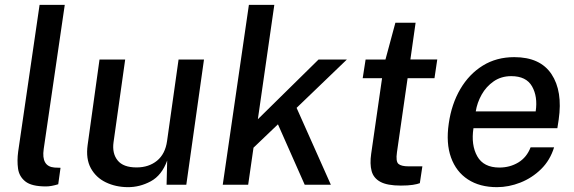

<svg xmlns="http://www.w3.org/2000/svg" viewBox="-20 -763 2372 793"><path d="M170 7Q110.5 7 84.8 -13.5Q59 -34 54.5 -66.8Q50 -99.5 55 -136.5L143.5 -743H247.5L160.5 -147.5Q150 -75.5 205 -71L230 -70L220.5 -2Q191.5 7 170 7Z M507 10Q457.5 9.5 417 -10Q376.5 -29.5 355.2 -68.2Q334 -107 342 -164.5L391 -517H497L449 -176Q442.5 -129.5 465.8 -100.5Q489 -71.5 544 -71.5Q594.5 -71.5 628.5 -99.2Q662.5 -127 670 -180.5L717.5 -517H822.5L749.5 0H668L670.5 -100Q648.5 -39 602.8 -14.2Q557 10.5 507 10Z M900 0 1008 -743H1113L1045 -270.5L1295.5 -517H1412.5L1205 -317.5L1346.5 0H1238.5L1128 -249.5L1027 -153L1005 0Z M1635.5 3.5Q1579.5 3.5 1551 -12Q1522.5 -27.5 1514.8 -56.8Q1507 -86 1513 -127.5L1558 -440H1478L1490 -517H1572L1613 -669H1696.5L1675 -517.5H1786L1774.5 -440H1663.5L1619.5 -134Q1614 -96 1625.8 -86Q1637.5 -76 1667 -76H1724.5L1714 -6.5Q1704 -2.5 1684.8 0.5Q1665.5 3.5 1635.5 3.5Z M2032.5 10Q1961.5 10 1912.8 -21.8Q1864 -53.5 1842.8 -112.5Q1821.5 -171.5 1833.5 -253Q1845 -333.5 1881.2 -395.2Q1917.5 -457 1974 -492Q2030.5 -527 2104 -527Q2211 -527 2257.8 -456.8Q2304.5 -386.5 2287.5 -269L2282 -233.5H1935.5Q1925 -164 1951.2 -117.5Q1977.5 -71 2042.5 -71Q2086 -71 2120.8 -92Q2155.5 -113 2171.5 -154.5H2268.5Q2252 -101 2214.8 -64.5Q2177.5 -28 2129.5 -9Q2081.5 10 2032.5 10ZM1945 -303H2192.5Q2201.5 -364 2177.5 -406.2Q2153.5 -448.5 2091.5 -448.5Q2050 -448.5 2019 -427Q1988 -405.5 1969.2 -372Q1950.5 -338.5 1945 -303Z"/></svg>

Font: Public Sans Medium
Style: Italic
Weight: 500
Italic angle: -8°
Designer: The Public Sans project authors (U.S. Web Design System). Libre Franklin designed by Pablo Impallari and Rodrigo Fuenzal
Version: Version 1.007; ttfautohint (v1.8.1) -l 8 -r 50 -G 200 -x 14 